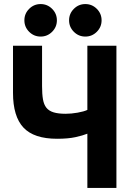

<svg xmlns="http://www.w3.org/2000/svg" viewBox="-20 -925 670 945"><path d="M410 -267Q388 -258 351.5 -250Q315 -242 261 -242Q147 -242 95.5 -297Q44 -352 44 -468V-700H187V-501Q187 -462 191.5 -436Q196 -410 208.5 -394.5Q221 -379 244 -372Q267 -365 303 -365Q331 -365 362 -370.5Q393 -376 410 -384V-700H553V0H410ZM180 -745Q147 -745 123.5 -768.5Q100 -792 100 -825Q100 -858 123.5 -881.5Q147 -905 180 -905Q213 -905 236.5 -881.5Q260 -858 260 -825Q260 -792 236.5 -768.5Q213 -745 180 -745ZM400 -745Q367 -745 343.5 -768.5Q320 -792 320 -825Q320 -858 343.5 -881.5Q367 -905 400 -905Q433 -905 456.5 -881.5Q480 -858 480 -825Q480 -792 456.5 -768.5Q433 -745 400 -745Z"/></svg>

Font: Golos UI
Style: Bold
Weight: 700
Designer: A.Korolkova, Vitaly Kuzmin
Foundry: ParaType Ltd
Version: Version 2.000